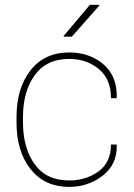

<svg xmlns="http://www.w3.org/2000/svg" viewBox="-20 -752 547 783"><path d="M263.2 -16.1Q330.1 -16.1 381.3 -52.7Q432.6 -89.4 432.6 -162.6H455.1L456.1 -159.7Q458 -82 399.4 -36.1Q340.8 9.8 263.2 10.3Q162.1 10.3 104.5 -62.5Q46.9 -135.3 47.4 -253.9V-274.4Q47.4 -392.6 104.5 -465.3Q161.6 -538.1 262.2 -538.1Q344.7 -538.1 401.4 -490.2Q458 -442.4 456.1 -354.5L455.1 -351.6H432.6Q432.6 -429.7 382.8 -470.7Q333 -511.7 262.2 -511.7Q169.4 -511.7 121.6 -445.3Q73.7 -378.9 73.7 -274.4V-253.9Q73.7 -148.4 121.6 -82Q169.4 -15.6 263.2 -16.1ZM346.7 -732.4H384.8L385.7 -730L272.9 -602.5H240.2L239.3 -605Z"/></svg>

Font: Roboto-Thin
Style: Regular
Weight: 250
Designer: Google
Version: Version 1.100141; 2013; ttfautohint (v0.94.14-c901) -l 8 -r 